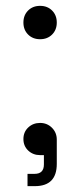

<svg xmlns="http://www.w3.org/2000/svg" viewBox="-20 -520 274 656"><path d="M117 -386Q92 -386 76 -402Q60 -418 60 -443Q60 -468 76 -484Q92 -500 117 -500Q142 -500 158 -484Q174 -468 174 -443Q174 -418 158 -402Q142 -386 117 -386ZM99 116H74V74H98Q130 74 130 42V10H117Q93 10 76.5 -5.5Q60 -21 60 -45Q60 -69 76.5 -84.5Q93 -100 117 -100Q141 -100 157.5 -83.5Q174 -67 174 -43V40Q174 116 99 116Z"/></svg>

Font: Space Grotesk Variable Light
Style: Regular
Weight: 300
Designer: Florian Karsten
Foundry: Florian Karsten
Version: Version 2.000